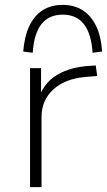

<svg xmlns="http://www.w3.org/2000/svg" viewBox="-20 -766 438 786"><path d="M103 0V-487H148V-374H142Q166 -433 218 -462Q270 -491 342 -496L372 -498L378 -455L331 -451Q246 -444 198 -399.5Q150 -355 150 -287V0ZM114 -550 75 -555Q80 -617 100 -659.5Q120 -702 154.5 -724Q189 -746 236 -746Q284 -746 318.5 -724Q353 -702 373.5 -659.5Q394 -617 398 -555L359 -550Q354 -628 323.5 -667Q293 -706 237 -706Q180 -706 149.5 -667Q119 -628 114 -550Z"/></svg>

Font: Nunito Sans 10pt SemiExpanded ExtraLight
Style: Regular
Weight: 250
Width: 6
Designer: Vernon Adams
Foundry: Vernon Adams
Version: Version 3.101;gftools[0.9.27]